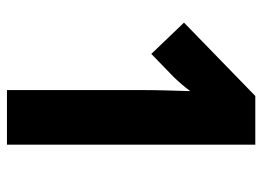

<svg xmlns="http://www.w3.org/2000/svg" viewBox="-121 -633 754 552"><g transform="rotate(90 256.0 -357.0)"><path d="M396 0H239V-394Q239 -424 240 -459.5Q241 -495 242 -527Q224 -503 202 -480L135 -415L45 -509L256 -714H396Z"/></g></svg>

Font: Noto Sans Hebrew Condensed ExtraBold
Style: Regular
Weight: 800
Width: 3
Designer: Monotype Design Team
Foundry: Monotype Imaging Inc.
Version: Version 2.004; ttfautohint (v1.8.4.7-5d5b)